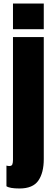

<svg xmlns="http://www.w3.org/2000/svg" viewBox="-20 -943 303 1090"><path d="M53.7 -777.3V-922.9H228.5V-777.3ZM90.8 127Q35.2 127 16.6 114.3V-2.9Q25.4 -0.5 32.7 -0.5Q46.9 -0.5 50.3 -10.3Q53.7 -20 53.7 -35.2V-732.4H228.5V-40Q228.5 38.1 197.5 82.5Q166.5 127 90.8 127Z"/></svg>

Font: Anton SC
Style: Regular
Weight: 400
Designer: Vernon Adams
Foundry: Vernon Adams
Version: Version 2.116; ttfautohint (v1.8.4.7-5d5b)